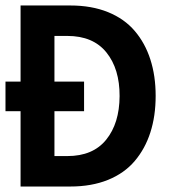

<svg xmlns="http://www.w3.org/2000/svg" viewBox="-28 -680 636 700"><path d="M-8 -274.5V-382.5H47V-660H228.5Q306 -660 365.8 -635.8Q425.5 -611.5 463.2 -567.2Q501 -523 520.2 -463.2Q539.5 -403.5 539.5 -330.5Q539.5 -257 520.2 -197.2Q501 -137.5 463.2 -93Q425.5 -48.5 365.8 -24.2Q306 0 228.5 0H47V-274.5ZM170.5 -549V-382.5H278.5V-274.5H170.5V-111H217.5Q311 -111 359.2 -170.8Q407.5 -230.5 408 -329.5Q408.5 -428.5 360 -488.8Q311.5 -549 217.5 -549Z"/></svg>

Font: League Spartan SemiBold
Style: Regular
Weight: 600
Foundry: The League of Moveable Type
Version: Version 2.002